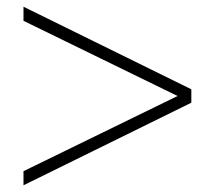

<svg xmlns="http://www.w3.org/2000/svg" viewBox="-20 -676 640 572"><path d="M550 -410V-370L50 -124V-166L509 -390L50 -614V-656Z"/></svg>

Font: Cooper Hewitt
Style: Light
Weight: 703
Designer: Village Type and Design LLC
Foundry: Cooper Hewitt Smithsonian Design Museum
Version: 1.000